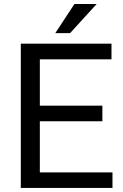

<svg xmlns="http://www.w3.org/2000/svg" viewBox="-20 -926 608 946"><path d="M484.4 -328.6H176.3V-76.7H534.2V0H82.5V-710.9H529.3V-633.8H176.3V-405.3H484.4ZM346.7 -906.2H456.1L325.2 -762.7H252.4Z"/></svg>

Font: RobotoDraft
Style: Regular
Weight: 400
Version: Version 2.001101; 2014